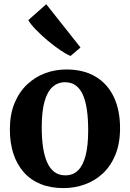

<svg xmlns="http://www.w3.org/2000/svg" viewBox="-20 -904 632 934"><path d="M28 -274Q28 -347 50.5 -401.8Q73 -456.5 111.8 -493Q150.5 -529.5 199.5 -547.8Q248.5 -566 302.5 -566Q387 -566 445.2 -531Q503.5 -496 533.8 -432Q564 -368 564 -281Q564 -206.5 541.5 -151.5Q519 -96.5 480.5 -60.5Q442 -24.5 392.5 -6.8Q343 11 289 11Q226 11 177.5 -8.8Q129 -28.5 95.8 -66Q62.5 -103.5 45.2 -156.2Q28 -209 28 -274ZM298 -51Q334.5 -51 359 -74.5Q383.5 -98 396.2 -146.5Q409 -195 409 -270Q409 -324.5 403 -367.8Q397 -411 383.8 -441.5Q370.5 -472 349 -488Q327.5 -504 296.5 -504Q260.5 -504 235 -480.5Q209.5 -457 196.2 -408.8Q183 -360.5 183 -285Q183 -230 189.5 -186.8Q196 -143.5 209.8 -113.2Q223.5 -83 245.2 -67Q267 -51 298 -51ZM322.5 -632Q302 -640.5 272.5 -660.5Q243 -680.5 212 -706.5Q181 -732.5 155.5 -758.8Q130 -785 117.5 -806L205 -883.5L371.5 -673L323.5 -632Z"/></svg>

Font: Merriweather 28pt
Style: Bold
Weight: 700
Version: Version 2.100